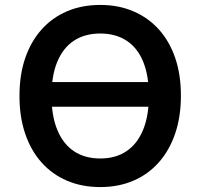

<svg xmlns="http://www.w3.org/2000/svg" viewBox="-20 -749 812 779"><path d="M133 -316V-416H642V-316ZM387 10Q312 10 251.5 -16Q191 -42 148 -90.5Q105 -139 82 -207Q59 -275 59 -360Q59 -445 82 -512.5Q105 -580 148 -628.5Q191 -677 251.5 -703Q312 -729 387 -729Q461 -729 521.5 -703Q582 -677 625 -629Q668 -581 691 -513.5Q714 -446 714 -361Q714 -276 691 -208Q668 -140 625 -91Q582 -42 521.5 -16Q461 10 387 10ZM387 -106Q449 -106 493 -135.5Q537 -165 560.5 -222Q584 -279 584 -360Q584 -442 561 -498.5Q538 -555 493.5 -584Q449 -613 387 -613Q324 -613 280 -584Q236 -555 212.5 -498.5Q189 -442 189 -360Q189 -279 212.5 -222Q236 -165 280 -135.5Q324 -106 387 -106Z"/></svg>

Font: Nunitoga
Style: Bold
Weight: 700
Designer: Vernon Adams
Foundry: Vernon Adams
Version: Version 1.0